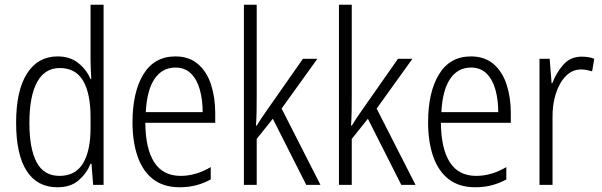

<svg xmlns="http://www.w3.org/2000/svg" viewBox="-20 -780 2538 810"><path d="M222 10Q137 10 92.5 -59Q48 -128 48 -262Q48 -398 94 -470Q140 -542 223 -542Q276 -542 311 -513.5Q346 -485 362 -446H365Q364 -468 363 -488.5Q362 -509 362 -527V-760H417V0H373L366 -89H362Q345 -48 311.5 -19Q278 10 222 10ZM231 -38Q298 -38 330 -90.5Q362 -143 362 -240V-286Q362 -386 330.5 -439.5Q299 -493 232 -493Q169 -493 136.5 -433.5Q104 -374 104 -261Q104 -153 134.5 -95.5Q165 -38 231 -38Z M720 -542Q778 -542 815.5 -509.5Q853 -477 870.5 -422.5Q888 -368 888 -303V-262H593Q594 -152 631 -95Q668 -38 742 -38Q806 -38 869 -75V-23Q840 -7 808 1.5Q776 10 738 10Q670 10 626 -24Q582 -58 560.5 -120Q539 -182 539 -264Q539 -391 585 -466.5Q631 -542 720 -542ZM720 -495Q665 -495 632.5 -448Q600 -401 595 -307H835Q835 -359 823 -402Q811 -445 785.5 -470Q760 -495 720 -495Z M1063 -373Q1063 -341 1062.5 -311Q1062 -281 1060 -250H1063Q1073 -266 1083 -281.5Q1093 -297 1104 -312L1258 -532H1319L1168 -322L1332 0H1272L1131 -279L1063 -194V0H1009V-760H1063Z M1464 -373Q1464 -341 1463.5 -311Q1463 -281 1461 -250H1464Q1474 -266 1484 -281.5Q1494 -297 1505 -312L1659 -532H1720L1569 -322L1733 0H1673L1532 -279L1464 -194V0H1410V-760H1464Z M1967 -542Q2025 -542 2062.5 -509.5Q2100 -477 2117.5 -422.5Q2135 -368 2135 -303V-262H1840Q1841 -152 1878 -95Q1915 -38 1989 -38Q2053 -38 2116 -75V-23Q2087 -7 2055 1.5Q2023 10 1985 10Q1917 10 1873 -24Q1829 -58 1807.5 -120Q1786 -182 1786 -264Q1786 -391 1832 -466.5Q1878 -542 1967 -542ZM1967 -495Q1912 -495 1879.5 -448Q1847 -401 1842 -307H2082Q2082 -359 2070 -402Q2058 -445 2032.5 -470Q2007 -495 1967 -495Z M2434 -541Q2447 -541 2461 -539Q2475 -537 2487 -532L2478 -479Q2468 -482 2456 -484.5Q2444 -487 2431 -487Q2394 -487 2366.5 -458.5Q2339 -430 2324.5 -383.5Q2310 -337 2311 -282V0H2256V-532H2299L2307 -429H2310Q2326 -472 2356 -506.5Q2386 -541 2434 -541Z"/></svg>

Font: Noto Sans Lao UI Cond Light
Style: Regular
Weight: 300
Width: 3
Designer: Monotype Design Team
Foundry: Monotype Imaging Inc.
Version: Version 2.000; ttfautohint (v1.8.4.7-5d5b)